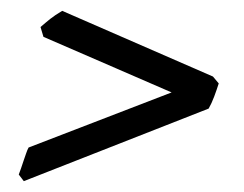

<svg xmlns="http://www.w3.org/2000/svg" viewBox="-20 -459 450 354"><path d="M383.3 -305.2Q379.9 -294.4 375 -281.2Q370.1 -268.1 364.7 -258.8L23.9 -125L14.6 -137.2Q16.6 -142.1 18.8 -148.7Q21 -155.3 23.4 -162.4Q25.9 -169.4 28.1 -176Q30.3 -182.6 32.7 -187L296.4 -288.6L60.1 -391.1L54.7 -409.2Q60.5 -414.1 64.5 -417.5L72.8 -424.3Q77.1 -427.7 82.3 -431.2Q87.4 -434.6 94.7 -439L372.6 -317.9Z"/></svg>

Font: Gentium Plus CyrE
Style: Italic
Weight: 400
Italic angle: -8°
Designer: J. Victor Gaultney, Annie Olsen, Iska Routamaa, Becca Hirsbrunner
Foundry: SIL International
Version: Version 5.000